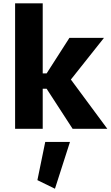

<svg xmlns="http://www.w3.org/2000/svg" viewBox="-20 -770 666 1148"><path d="M203.6 307.1 308.6 358.4 398.4 78.6H250.5ZM258.8 -331.1H235.4V-750H70.3V0H235.4V-239.3H258.8L414.1 0H621.6L403.8 -294.4L601.6 -543.5H395Z"/></svg>

Font: Estedad ExtraBold
Style: Regular
Weight: 800
Designer: Amin Abedi
Version: Version 7.3